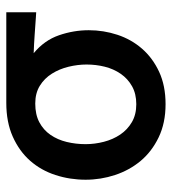

<svg xmlns="http://www.w3.org/2000/svg" viewBox="12 -546 546 610"><g transform="rotate(-90 285.0 -241.0)"><path d="M259 -81Q292 -81 316 -94.5Q340 -108 355.5 -130.5Q371 -153 378 -181Q385 -209 385 -239Q385 -267 378 -296Q371 -325 356 -349Q341 -373 317.5 -387.5Q294 -402 261 -402Q226 -402 201.5 -389Q177 -376 161.5 -353.5Q146 -331 139 -302Q132 -273 132 -242Q132 -213 139.5 -184Q147 -155 162.5 -132Q178 -109 202 -95Q226 -81 259 -81ZM421 -407Q462 -373 478 -326.5Q494 -280 494 -232Q494 -185 479.5 -141Q465 -97 435.5 -63Q406 -29 362 -8.5Q318 12 259 12Q199 12 153.5 -10Q108 -32 78.5 -67.5Q49 -103 34 -148.5Q19 -194 19 -242Q19 -292 34 -338Q49 -384 79.5 -418.5Q110 -453 156 -473.5Q202 -494 263 -494H551V-399L535 -400Q506 -402 478 -404Q450 -406 421 -407Z"/></g></svg>

Font: Codetta
Style: Bold
Weight: 700
Designer: Ulrich Proeller
Foundry: PROSA GmbH
Version: Version 2.00;September 29, 2018;FontCreator 11.5.0.2427 64-b